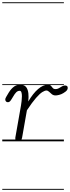

<svg xmlns="http://www.w3.org/2000/svg" viewBox="-25 -1250 619 1698"><path d="M135 0Q124 0 116 -8.2Q108 -16.5 110.5 -32.5L160.5 -316.5Q163.5 -333.5 166 -355.8Q168.5 -378 168.8 -398.8Q169 -419.5 164.5 -433.2Q160 -447 149.5 -447Q132.5 -447 119.2 -434.5Q106 -422 89.5 -393L81 -379Q70.5 -361 62.8 -353.5Q55 -346 45 -346Q35 -346 28.2 -352.5Q21.5 -359 21.5 -371.5Q21.5 -379 31 -395.2Q40.5 -411.5 52.5 -431.5Q74.5 -467 101.8 -486Q129 -505 171.5 -499Q195.5 -495.5 208.8 -476.2Q222 -457 225.8 -425.2Q229.5 -393.5 225 -352.5Q267.5 -424.5 312 -462.5Q356.5 -500.5 397.5 -500.5Q417.5 -500.5 425.8 -491Q434 -481.5 441.8 -471.8Q449.5 -462 468 -462Q480.5 -462 495 -469.5Q509.5 -477 517 -482.5Q530.5 -491.5 543.5 -493.5Q556.5 -495.5 565.2 -490.5Q574 -485.5 574 -473.5Q574 -463.5 569.2 -455.5Q564.5 -447.5 556 -440.8Q547.5 -434 536 -427Q517.5 -415.5 497.8 -410.8Q478 -406 466.5 -406Q447 -406 433.5 -417Q420 -428 408.8 -438.8Q397.5 -449.5 385 -449.5Q371.5 -449.5 349.2 -435.8Q327 -422 293.8 -384.2Q260.5 -346.5 213 -274.5L170.5 -33Q168 -16 158 -8Q148 0 135 0ZM135 0Q124 0 116 -8.2Q108 -16.5 110.5 -32.5L160.5 -316.5Q163.5 -333.5 166 -355.8Q168.5 -378 168.8 -398.8Q169 -419.5 164.5 -433.2Q160 -447 149.5 -447Q132.5 -447 119.2 -434.5Q106 -422 89.5 -393L81 -379Q70.5 -361 62.8 -353.5Q55 -346 45 -346Q35 -346 28.2 -352.5Q21.5 -359 21.5 -371.5Q21.5 -379 31 -395.2Q40.5 -411.5 52.5 -431.5Q74.5 -467 101.8 -486Q129 -505 171.5 -499Q195.5 -495.5 208.8 -476.2Q222 -457 225.8 -425.2Q229.5 -393.5 225 -352.5Q267.5 -424.5 312 -462.5Q356.5 -500.5 397.5 -500.5Q417.5 -500.5 425.8 -491Q434 -481.5 441.8 -471.8Q449.5 -462 468 -462Q480.5 -462 495 -469.5Q509.5 -477 517 -482.5Q530.5 -491.5 543.5 -493.5Q556.5 -495.5 565.2 -490.5Q574 -485.5 574 -473.5Q574 -463.5 569.2 -455.5Q564.5 -447.5 556 -440.8Q547.5 -434 536 -427Q517.5 -415.5 497.8 -410.8Q478 -406 466.5 -406Q447 -406 433.5 -417Q420 -428 408.8 -438.8Q397.5 -449.5 385 -449.5Q371.5 -449.5 349.2 -435.8Q327 -422 293.8 -384.2Q260.5 -346.5 213 -274.5L170.5 -33Q168 -16 158 -8Q148 0 135 0ZM-5 420.5H540V428.5H-5ZM-5 -16H540V0H-5ZM-5 -505.5H540V-497.5H-5ZM-5 -1230H540V-1222H-5Z"/></svg>

Font: Edu VIC WA NT Pre Guide
Style: Regular
Weight: 400
Designer: Tina and Corey Anderson, Eben Sorkin, Mirko Velimirovic
Foundry: Google for Education
Version: Version 1.000